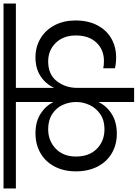

<svg xmlns="http://www.w3.org/2000/svg" viewBox="107 -914 780 1088"><g transform="rotate(-90 497.0 -370.0)"><path d="M543 -670V-453Q565 -501 609 -530Q653 -559 716 -559Q776 -559 824 -530Q872 -501 898.5 -449.5Q925 -398 925 -332Q925 -261 898 -209Q871 -157 823.5 -129.5Q776 -102 716 -102Q679 -102 654 -109V-175Q670 -171 696 -171Q759 -171 799.5 -213.5Q840 -256 840 -330Q840 -401 798 -444Q756 -487 693 -487Q619 -487 581 -438Q543 -389 543 -322V0H463V-202Q440 -155 394.5 -126.5Q349 -98 283 -98Q221 -98 172.5 -126.5Q124 -155 97 -207.5Q70 -260 70 -330Q70 -399 97.5 -451Q125 -503 174 -531Q223 -559 286 -559Q350 -559 395 -531Q440 -503 463 -457V-670H-27V-740H1021V-670ZM309 -168Q360 -168 394.5 -192Q429 -216 446 -252.5Q463 -289 463 -328Q463 -368 446.5 -404.5Q430 -441 395 -464Q360 -487 309 -487Q243 -487 198.5 -444Q154 -401 154 -330Q154 -255 197.5 -211.5Q241 -168 309 -168Z"/></g></svg>

Font: MSTAGE
Style: Regular
Weight: 400
Designer: Ninad Kale (Devanagari), Jonny Pinhorn (Latin)
Foundry: Indian Type Foundry
Version: 4.004